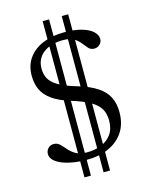

<svg xmlns="http://www.w3.org/2000/svg" viewBox="-128 -855 811 1034"><g transform="rotate(-15 278.0 -337.5)"><path d="M212 98V-773H248V98ZM318.5 98V-773H354.5V98ZM251 10Q205.5 10 168.8 3.2Q132 -3.5 106.5 -15Q81 -26.5 67.5 -41.5Q54 -56.5 54 -73.5Q54 -92.5 66.5 -105.5Q79 -118.5 98 -118.5Q117.5 -118.5 131.5 -105Q145.5 -91.5 160.8 -73.5Q176 -55.5 199 -42Q222 -28.5 260.5 -28.5Q304 -28.5 340 -42.8Q376 -57 397.8 -86.8Q419.5 -116.5 419.5 -164Q419.5 -203 403 -230.2Q386.5 -257.5 349.2 -278.5Q312 -299.5 248.5 -319Q185 -338.5 147.8 -365Q110.5 -391.5 94.8 -425.8Q79 -460 79 -504Q79 -561 108 -601.5Q137 -642 188.8 -663.5Q240.5 -685 307.5 -685Q369.5 -685 409.2 -672.5Q449 -660 468 -640.8Q487 -621.5 487 -601.5Q487 -582.5 474 -570.2Q461 -558 443 -558Q423.5 -558 411.2 -571.5Q399 -585 385.8 -602.2Q372.5 -619.5 351.2 -632.8Q330 -646 291.5 -646Q222.5 -646 181.2 -614.2Q140 -582.5 140 -526.5Q140 -498 151.8 -473.8Q163.5 -449.5 198 -427.8Q232.5 -406 301.5 -386Q370.5 -365.5 410.5 -338.5Q450.5 -311.5 467.8 -275.5Q485 -239.5 485 -193Q485 -128 455 -82.8Q425 -37.5 372 -13.8Q319 10 251 10Z"/></g></svg>

Font: Newsreader 24pt
Style: Regular
Weight: 400
Designer: Hugues Gentile
Foundry: Production Type
Version: Version 1.003